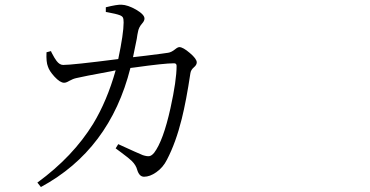

<svg xmlns="http://www.w3.org/2000/svg" viewBox="-20 -752 1540 800"><path d="M150.4 27.3 135.7 8.8Q284.2 -99.6 368.2 -236.3Q425.8 -331.1 461.9 -459Q456.1 -458 443.4 -455.1Q321.3 -432.6 298.8 -426.8Q284.2 -423.8 268.6 -415Q255.9 -407.2 247.1 -407.2Q230.5 -407.2 207 -432.6Q185.5 -456.1 179.7 -474.6Q171.9 -493.2 173.8 -534.2L192.4 -539.1Q193.4 -537.1 195.3 -532.2Q208 -507.8 215.8 -498Q228.5 -481.4 243.2 -481.4Q281.2 -481.4 472.7 -505.9Q495.1 -612.3 495.1 -658.2Q495.1 -672.9 492.2 -678.7Q489.3 -684.6 479.5 -688.5Q464.8 -694.3 426.8 -701.2Q422.9 -702.1 420.9 -702.1V-721.7Q467.8 -733.4 486.3 -732.4Q512.7 -731.4 546.9 -711.9Q582 -691.4 582 -674.8Q582 -665 572.3 -654.3Q557.6 -637.7 554.7 -618.2Q552.7 -610.4 549.8 -589.8Q540 -539.1 534.2 -513.7Q580.1 -518.6 653.3 -528.3Q672.9 -531.2 680.7 -532.2Q694.3 -534.2 710 -546.9Q720.7 -555.7 727.5 -555.7Q742.2 -555.7 771 -531.2Q799.8 -506.8 799.8 -492.2Q799.8 -481.4 788.1 -471.7Q775.4 -460.9 773.4 -447.3Q755.9 -331.1 737.3 -256.8Q712.9 -158.2 675.8 -86.9Q659.2 -53.7 630.9 -34.2Q604.5 -15.6 580.1 -15.6Q560.5 -15.6 551.8 -43.9Q546.9 -63.5 529.3 -81.1Q518.6 -91.8 484.4 -117.2Q469.7 -127.9 461.9 -133.8L472.7 -151.4Q555.7 -113.3 575.2 -105.5Q593.8 -99.6 603 -101.6Q612.3 -103.5 622.1 -115.2Q660.2 -165 690.4 -301.8Q715.8 -417 715.8 -477.5Q715.8 -488.3 705.1 -488.3Q664.1 -488.3 539.1 -470.7Q528.3 -469.7 523.4 -468.8Q437.5 -127.9 150.4 27.3Z"/></svg>

Font: Bpmf GenRyu Min R
Style: R
Weight: 400
Foundry: But Ko
Version: Version 1.320